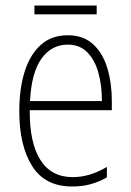

<svg xmlns="http://www.w3.org/2000/svg" viewBox="-20 -667 475 697"><path d="M226 -539Q283 -539 318.5 -506Q354 -473 370 -418.5Q386 -364 386 -300V-267H88Q87 -149 126.5 -86.5Q166 -24 244 -24Q306 -24 368 -61V-23Q340 -7 309.5 1.5Q279 10 242 10Q143 10 96.5 -64.5Q50 -139 50 -263Q50 -345 69.5 -407Q89 -469 128 -504Q167 -539 226 -539ZM226 -505Q167 -505 130.5 -454Q94 -403 89 -300H350Q350 -357 337 -403.5Q324 -450 296.5 -477.5Q269 -505 226 -505ZM331 -647V-615H105V-647Z"/></svg>

Font: Noto Sans Kannada Condensed ExtraLight
Style: Regular
Weight: 200
Width: 3
Designer: Jelle Bosma - Monotype Design Team
Foundry: Monotype Imaging Inc.
Version: Version 2.005; ttfautohint (v1.8.4.7-5d5b)